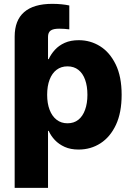

<svg xmlns="http://www.w3.org/2000/svg" viewBox="-20 -753 673 978"><path d="M54.7 -415V-566.4Q54.7 -649.4 103 -691.4Q151.4 -733.4 246.1 -733.4Q271 -733.4 293.2 -731.2Q315.4 -729 333 -725.1V-603.5Q320.8 -605 307.6 -606Q294.4 -606.9 281.2 -606.9Q251 -606.9 237.8 -597.2Q224.6 -587.4 224.6 -564.9V-415ZM54.7 204.1V-541H222.7V-451.7H228Q239.3 -476.6 259.3 -498.8Q279.3 -521 309.6 -534.7Q339.8 -548.3 381.3 -548.3Q440.4 -548.3 489.7 -517.6Q539.1 -486.8 569.3 -425Q599.6 -363.3 599.6 -270Q599.6 -179.2 570.6 -117.2Q541.5 -55.2 491.9 -23.2Q442.4 8.8 379.9 8.8Q339.8 8.8 309.8 -4.6Q279.8 -18.1 259.5 -39.6Q239.3 -61 228 -86.4H224.6V204.1ZM323.7 -125Q356.4 -125 378.9 -142.8Q401.4 -160.6 413.3 -193.6Q425.3 -226.6 425.3 -270Q425.3 -314 413.6 -346.7Q401.9 -379.4 379.2 -397.2Q356.4 -415 323.7 -415Q291.5 -415 268.3 -397.5Q245.1 -379.9 232.7 -347.4Q220.2 -314.9 220.2 -270Q220.2 -226.1 232.7 -193.6Q245.1 -161.1 268.3 -143.1Q291.5 -125 323.7 -125Z"/></svg>

Font: Inter 17pt ExtraBold
Style: Regular
Weight: 800
Version: Version 4.001;git-66647c0bb